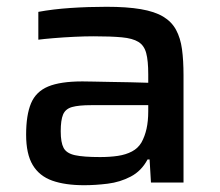

<svg xmlns="http://www.w3.org/2000/svg" viewBox="-20 -538 650 566"><path d="M228 8Q172 8 134 -5.5Q96 -19 76.5 -51.5Q57 -84 57 -141Q57 -199 71.5 -233.5Q86 -268 122 -283Q158 -298 223 -298Q234 -298 255.5 -297.5Q277 -297 305.5 -296.5Q334 -296 363 -295.5Q392 -295 417 -294V-319Q417 -359 411 -381.5Q405 -404 388 -414.5Q371 -425 339 -428Q307 -431 256 -431Q231 -431 199 -429.5Q167 -428 137.5 -425.5Q108 -423 93 -421V-503Q136 -511 188 -514.5Q240 -518 294 -518Q354 -518 395 -511Q436 -504 461 -489Q486 -474 499 -450Q512 -426 516.5 -393Q521 -360 521 -316V0H425L421 -68H415Q397 -34 365.5 -17.5Q334 -1 297.5 3.5Q261 8 228 8ZM275 -75Q304 -75 327.5 -78.5Q351 -82 369 -91.5Q387 -101 397 -118Q407 -136 412 -158.5Q417 -181 417 -210V-228H249Q212 -228 192.5 -222.5Q173 -217 166 -200.5Q159 -184 159 -151Q159 -118 167.5 -102Q176 -86 201 -80.5Q226 -75 275 -75Z"/></svg>

Font: Saira SemiExpanded Medium
Style: Regular
Weight: 500
Width: 6
Designer: Hector Gatti with collaboration of the Omnibus-Type team
Foundry: Omnibus-Type
Version: Version 1.101